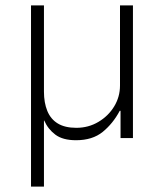

<svg xmlns="http://www.w3.org/2000/svg" viewBox="-20 -512 610 712"><path d="M95 180V-492H143V-172Q143 -131 155.5 -100.5Q168 -70 194.5 -54Q221 -38 263 -38Q308 -38 345 -60Q382 -82 403.5 -117.5Q425 -153 425 -195V-492H473V0H427V-101H424Q399 -54 361 -23Q323 8 262 8Q213 8 185.5 -12.5Q158 -33 144 -65H143V180Z"/></svg>

Font: Nunito Sans 7pt SemiCondensed ExtraLight
Style: Regular
Weight: 250
Width: 4
Designer: Vernon Adams
Foundry: Vernon Adams
Version: Version 3.101;gftools[0.9.27]